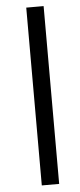

<svg xmlns="http://www.w3.org/2000/svg" viewBox="-57 -830 367 881"><g transform="rotate(-5 126.5 -389.5)"><path d="M99 -759V-799H179V-759V-20V20H99V-20Z"/></g></svg>

Font: Nordica Advanced
Style: RegularExtended
Weight: 300
Version: Version 1.07